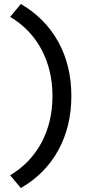

<svg xmlns="http://www.w3.org/2000/svg" viewBox="-20 -735 438 966"><path d="M85 -715Q208 -643 273.5 -524Q339 -405 339 -252Q339 -99 273.5 20.5Q208 140 85 211L31 147Q134 85 189 -18Q244 -121 244 -252Q244 -382 189 -485.5Q134 -589 31 -650Z"/></svg>

Font: Red Hat Display SemiBold
Style: Regular
Weight: 600
Designer: Pentagram, MCKL
Foundry: Pentagram, MCKL
Version: Version 1.023